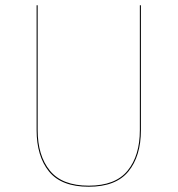

<svg xmlns="http://www.w3.org/2000/svg" viewBox="-20 -700 675 729"><path d="M515 -206Q515 -107 467.5 -49Q420 9 317 9Q213 9 166 -49Q119 -107 119 -206V-680H123V-206Q123 -109 169.5 -52Q216 5 317 5Q418 5 464.5 -52Q511 -109 511 -206V-680H515Z"/></svg>

Font: FiraGO Four
Style: Regular
Weight: 100
Designer: bBox Type
Foundry: bBox Type GmbH
Version: Version 1.001